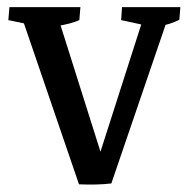

<svg xmlns="http://www.w3.org/2000/svg" viewBox="-20 -503 521 527"><path d="M196.8 2.9 42.5 -448.2 66.4 -434.6 2.9 -447.8 5.9 -483.4H200.7L197.8 -447.8Q176.3 -438 135.7 -431.2L143.1 -443.4L273.4 -30.8L285.6 0.5Q267.1 2.9 242.9 3.4Q218.8 3.9 196.8 2.9ZM228 0 371.6 -448.2 378.4 -433.6 312.5 -447.8 314.9 -483.4H475.1L472.2 -448.7Q460.9 -442.9 446 -438Q431.2 -433.1 414.1 -430.2L439 -448.2L285.6 0.5Z"/></svg>

Font: Markazi Text Medium
Style: Regular
Weight: 500
Designer: Borna Izadpanah (Arabic designer), Fiona Ross (Arabic design director) and Florian Runge (Latin designer)
Foundry: Borna Izadpanah and Florian Runge
Version: Version 1.001